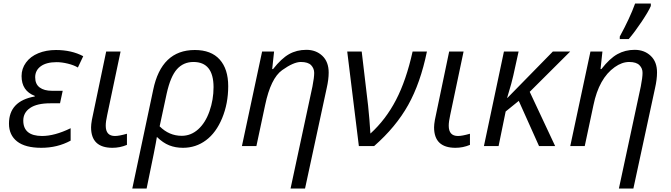

<svg xmlns="http://www.w3.org/2000/svg" viewBox="-20 -827 3797 1087"><path d="M176.8 -284.2Q102.1 -312.5 102.1 -396.5Q102.1 -438.5 127.2 -472.9Q152.3 -507.3 196.8 -525.6Q241.2 -543.9 296.9 -543.9Q384.8 -543.9 451.2 -508.8L420.9 -444.8Q397.9 -458.5 363.8 -466.8Q329.6 -475.1 300.8 -475.1Q242.7 -475.1 210.9 -451.9Q179.2 -428.7 179.2 -389.6Q179.2 -350.6 204.6 -331.8Q230 -313 273.9 -313H335L319.8 -242.2H265.1Q189.5 -242.2 150.6 -215.8Q111.8 -189.5 111.8 -144.5Q111.8 -57.6 217.8 -57.1Q289.6 -57.1 379.9 -101.1V-30.8Q305.2 9.8 213.9 9.8Q122.6 9.8 76.7 -26.4Q30.8 -62.5 30.8 -127Q30.8 -254.9 176.8 -280.8Z M495.6 -106Q495.6 -122.1 500.2 -148.2Q504.9 -174.3 581.1 -535.2H662.6L586.9 -175.8Q578.6 -138.7 578.6 -115.2Q578.6 -57.1 630.9 -57.1Q654.3 -57.1 698.7 -69.8V-6.8Q659.2 9.8 616.7 9.8Q495.6 9.8 495.6 -106Z M1189 -334Q1188.5 -476.1 1075.2 -476.1Q1018.6 -476.1 981.9 -435.3Q945.3 -394.5 923.8 -297.9L883.8 -111.8Q937.5 -58.1 1008.8 -58.1Q1061 -58.1 1102.1 -95Q1143.1 -131.8 1166 -197.3Q1189 -262.7 1189 -334ZM1083 -543.9Q1175.3 -543.9 1223.6 -490.2Q1272 -436.5 1272 -338.9Q1272 -241.2 1237.8 -158.4Q1203.6 -75.7 1146.2 -33Q1088.9 9.8 1016.1 9.8Q973.1 9.8 938 -4.2Q902.8 -18.1 868.2 -51.8Q861.3 -4.9 810.1 240.2H729L847.2 -317.9Q893.6 -543.9 1083 -543.9Z M1481 -231.9 1431.6 0H1349.6L1463.9 -535.2H1531.7L1521 -436H1525.9Q1572.8 -495.6 1616.2 -520.3Q1659.7 -544.9 1714.4 -544.9Q1769 -544.9 1804.9 -511Q1840.8 -477.1 1840.8 -416Q1840.8 -377.4 1829.6 -328.1L1707 240.2H1625L1749 -337.9Q1758.8 -388.7 1758.8 -414.1Q1758.8 -439.5 1741.5 -457.8Q1724.1 -476.1 1683.1 -476.1Q1642.1 -476.1 1577.4 -429.9Q1512.7 -383.8 1481 -231.9Z M1945.8 -535.2H2027.8L2064 -229Q2072.3 -150.4 2077.1 -70.8Q2164.1 -149.9 2221.9 -261Q2279.8 -372.1 2315.9 -535.2H2397Q2360.4 -356.9 2290.8 -232.4Q2221.2 -107.9 2098.1 0H2011.7Z M2437.5 -106Q2437.5 -122.1 2442.1 -148.2Q2446.8 -174.3 2522.9 -535.2H2604.5L2528.8 -175.8Q2520.5 -138.7 2520.5 -115.2Q2520.5 -57.1 2572.8 -57.1Q2596.2 -57.1 2640.6 -69.8V-6.8Q2601.1 9.8 2558.6 9.8Q2437.5 9.8 2437.5 -106Z M2853 -272.9 3109.9 -535.2H3208L2979 -307.1L3123 0H3031.7L2917 -255.9L2842.8 -195.8L2802.7 0H2719.7L2833 -535.2H2916L2885.7 -397.9Q2880.4 -370.1 2851.1 -272.9Z M3617.7 -414.1Q3618.2 -439.5 3600.6 -457.5Q3583 -476.1 3542 -476.1Q3501 -476.1 3460 -446.8Q3371.1 -383.8 3339.8 -231.9L3290.5 0H3208.5L3322.8 -535.2H3390.6L3379.9 -436H3384.8Q3431.6 -496.1 3475.6 -520.5Q3519.5 -544.9 3573.2 -544.9Q3627.9 -544.9 3664.1 -510.7Q3700.2 -476.6 3699.7 -416Q3699.7 -377.4 3688.5 -328.1L3565.9 240.2H3483.9L3607.9 -337.9Q3617.7 -388.7 3617.7 -414.1ZM3664.6 -807.1V-793Q3652.3 -763.7 3613.3 -705.1Q3574.2 -646.5 3539.6 -606H3488.8V-620.1Q3545.9 -724.6 3575.7 -807.1Z"/></svg>

Font: OpenSans-Italic
Style: Italic
Weight: 400
Italic angle: -12°
Foundry: Ascender Corporation
Version: Version 1.10